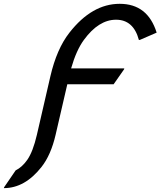

<svg xmlns="http://www.w3.org/2000/svg" viewBox="-90 -767 837 1002"><path d="M-69.8 214.8 -68.4 210 -8.3 122.1Q25.4 105.5 52.2 67.4Q82 24.9 102.5 -63.5L172.9 -368.7Q206.1 -512.2 272.5 -596.7Q390.1 -747.1 534.7 -747.1Q680.7 -747.1 727.5 -596.7L639.6 -558.6H634.8Q606.4 -664.1 515.6 -664.1Q424.8 -664.1 347.7 -558.6Q308.1 -504.4 281.2 -410.2H558.6L557.6 -405.3L502.9 -327.1H261.2L200.2 -63.5Q175.8 42 126.5 104.5Q39.6 214.8 -69.8 214.8Z"/></svg>

Font: Nova Script
Style: Regular
Weight: 400
Italic angle: -13°
Version: Version 2.001